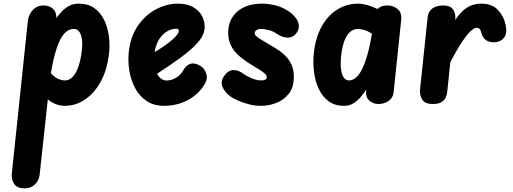

<svg xmlns="http://www.w3.org/2000/svg" viewBox="-20 -571 2816 1054"><path d="M115.5 463Q74.5 463 58 438.8Q41.5 414.5 45 381L132.5 -452.5Q136.5 -491 160 -516Q183.5 -541 217 -541Q250 -541 269.8 -523.8Q289.5 -506.5 289.5 -474V-472Q303.5 -492 321 -510Q338.5 -528 361.2 -539.5Q384 -551 413 -551Q463 -551 497 -527Q531 -503 550.8 -463.2Q570.5 -423.5 577.2 -375.2Q584 -327 578.5 -278.5Q569 -189.5 534 -124.8Q499 -60 447.2 -25Q395.5 10 335 10Q314.5 10 290.2 2Q266 -6 242.5 -25L197.5 389Q194 420 171.8 441.5Q149.5 463 115.5 463ZM259 -169Q282.5 -144 301.8 -136.8Q321 -129.5 336.5 -129.5Q360.5 -129.5 379 -149Q397.5 -168.5 410.2 -204.8Q423 -241 429 -292.5Q432.5 -319.5 431.2 -341.5Q430 -363.5 424.2 -379.2Q418.5 -395 408.8 -403.5Q399 -412 384.5 -412Q366 -412 348.5 -400.5Q331 -389 315.2 -361.8Q299.5 -334.5 285.5 -288.2Q271.5 -242 259.5 -172Z M881 10Q824.5 10 785 -16.5Q745.5 -43 722 -86.8Q698.5 -130.5 690 -182.8Q681.5 -235 687 -286Q696.5 -372 737.8 -431Q779 -490 837.5 -520.5Q896 -551 956.5 -551Q1004 -551 1036.8 -533.8Q1069.5 -516.5 1086.5 -487.5Q1103.5 -458.5 1103.5 -422.5Q1103.5 -398 1090.5 -373Q1077.5 -348 1047.8 -318.5Q1018 -289 967.5 -251.8Q917 -214.5 842 -166Q848 -155.5 855.5 -147.2Q863 -139 872.8 -134Q882.5 -129 894 -129Q921.5 -129 947 -144.5Q972.5 -160 986 -185Q1000 -211.5 1023.5 -220Q1047 -228.5 1077.5 -211Q1102.5 -196.5 1111.8 -168.5Q1121 -140.5 1107 -115Q1075 -56.5 1014 -23.2Q953 10 881 10ZM829 -285Q861 -304 885.5 -321.5Q910 -339 927 -354Q944 -369 952.8 -381Q961.5 -393 961.5 -400.5Q961.5 -406 958.8 -409.8Q956 -413.5 946 -413.5Q923.5 -413.5 899 -399.8Q874.5 -386 855.5 -358.2Q836.5 -330.5 829.5 -288Z M1413.5 10Q1378.5 10 1345.2 1.2Q1312 -7.5 1285.5 -19.5Q1259 -31.5 1244 -42Q1214 -64.5 1201.5 -93.8Q1189 -123 1210.5 -154Q1232 -184.5 1259.8 -186.2Q1287.5 -188 1316 -166Q1328.5 -156.5 1358 -143Q1387.5 -129.5 1416 -129.5Q1427.5 -129.5 1436 -133.8Q1444.5 -138 1444.5 -147.5Q1444.5 -153 1441 -159Q1437.5 -165 1423.2 -175.8Q1409 -186.5 1375.5 -206Q1294 -254 1263.2 -296Q1232.5 -338 1232.5 -391Q1232.5 -463 1282.2 -507Q1332 -551 1420 -551Q1451 -551 1488.5 -542.5Q1526 -534 1564 -509.5Q1604 -482 1616 -450.8Q1628 -419.5 1608.5 -391Q1591 -366 1561.5 -364.5Q1532 -363 1496.5 -387.5Q1478 -400 1455.5 -406Q1433 -412 1413.5 -412Q1396.5 -412 1387.2 -405Q1378 -398 1378 -388Q1378 -375.5 1405 -358.8Q1432 -342 1464 -323Q1491 -308.5 1514.2 -292Q1537.5 -275.5 1555.2 -255.2Q1573 -235 1583 -209Q1593 -183 1593 -150Q1593 -91 1565 -56Q1537 -21 1495.5 -5.5Q1454 10 1413.5 10Z M1868 10Q1818 10 1784 -15.2Q1750 -40.5 1730.2 -82.2Q1710.5 -124 1704 -175Q1697.5 -226 1702.5 -277Q1712 -365.5 1746.5 -426.8Q1781 -488 1833 -519.5Q1885 -551 1946 -551Q1961 -551 1978.2 -547.5Q1995.5 -544 2014 -537.5Q2032.5 -531 2052 -521.5L2059.5 -527.5Q2069 -535 2081.2 -538Q2093.5 -541 2107 -541Q2138.5 -541 2162.5 -521.5Q2186.5 -502 2182.5 -463L2141 -66.5Q2137.5 -33 2112.5 -16.5Q2087.5 0 2059 0Q2028 0 2007 -19.2Q1986 -38.5 1990 -75.5L1990.5 -80Q1977 -58.5 1959.5 -37.8Q1942 -17 1919.5 -3.5Q1897 10 1868 10ZM1852.5 -262.5Q1849.5 -233 1850.5 -208.5Q1851.5 -184 1857.2 -166.2Q1863 -148.5 1872.8 -139Q1882.5 -129.5 1896.5 -129.5Q1914.5 -129.5 1931.8 -143Q1949 -156.5 1965 -186.2Q1981 -216 1995.2 -264.8Q2009.5 -313.5 2021.5 -383.5L2022 -386.5Q1998.5 -401 1979.2 -406.5Q1960 -412 1944.5 -412Q1920.5 -412 1901.8 -395.8Q1883 -379.5 1870.5 -346.5Q1858 -313.5 1852.5 -262.5Z M2354.5 0Q2313.5 0 2298 -24.2Q2282.5 -48.5 2286 -80.5L2327.5 -476Q2331 -509 2354 -525Q2377 -541 2413.5 -541Q2450.5 -541 2466.2 -520.5Q2482 -500 2479.5 -467L2479 -461Q2508 -506 2542.5 -528.5Q2577 -551 2621.5 -551Q2681 -551 2713 -517Q2745 -483 2755.5 -435.5Q2764 -399 2754 -376Q2744 -353 2717.5 -343Q2686.5 -333.5 2658.8 -344.8Q2631 -356 2621.5 -394Q2618 -408 2611.8 -413.2Q2605.5 -418.5 2596.5 -418.5Q2584 -418.5 2564.8 -401.2Q2545.5 -384 2517.8 -343Q2490 -302 2452 -230L2435.5 -69Q2434 -53.5 2427.5 -37.5Q2421 -21.5 2404.2 -10.8Q2387.5 0 2354.5 0Z"/></svg>

Font: Edu SA Hand
Style: Regular
Weight: 400
Designer: Tina and Corey Anderson, Eben Sorkin, Mirko Velimirovic
Foundry: Google for Education
Version: Version 2.000